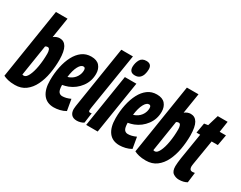

<svg xmlns="http://www.w3.org/2000/svg" viewBox="-101 -1238 2162 1719"><g transform="rotate(30 979.5 -378.0)"><path d="M221 -740 188 -531Q218 -554 250 -554Q295 -554 318.5 -513.5Q342 -473 343 -385Q343 -312 330.5 -241.5Q318 -171 290 -114Q262 -57 217 -23.5Q172 10 108 10Q65 10 35.5 2.5Q6 -5 -13 -15L101 -740ZM195 -432Q182 -432 171 -424L121 -105Q127 -102 137 -102Q160 -102 179.5 -141Q199 -180 210 -243.5Q221 -307 221 -378Q221 -400 215 -416Q209 -432 195 -432Z M630 -21Q603 -5 570.5 2.5Q538 10 510 10Q437 10 399 -40.5Q361 -91 361 -184Q361 -258 375 -324.5Q389 -391 416 -442.5Q443 -494 483 -523.5Q523 -553 577 -553Q635 -553 662.5 -521Q690 -489 690 -439Q690 -363 646 -304Q602 -245 534 -218Q505 -207 475 -202Q476 -150 489.5 -132.5Q503 -115 526 -115Q545 -115 565.5 -120Q586 -125 610 -136ZM560 -441Q534 -442 512 -401Q490 -360 481 -288Q499 -293 511 -300Q543 -317 561.5 -347.5Q580 -378 580 -412Q580 -428 574.5 -434.5Q569 -441 560 -441Z M777 -740H897L804 -158Q803 -148 802 -141Q801 -134 801 -129Q801 -112 815 -112Q823 -112 832 -115L818 -10Q805 -1 785.5 4.5Q766 10 749 10Q710 10 691.5 -11Q673 -32 673 -68Q673 -82 676 -100Z M1023 -766Q1079 -766 1078 -709Q1078 -682 1070 -657Q1062 -632 1044 -616.5Q1026 -601 996 -601Q940 -601 940 -659Q941 -700 959.5 -733Q978 -766 1023 -766ZM841 0 927 -544H1046L960 0Z M1308 -21Q1281 -5 1248.5 2.5Q1216 10 1188 10Q1115 10 1077 -40.5Q1039 -91 1039 -184Q1039 -258 1053 -324.5Q1067 -391 1094 -442.5Q1121 -494 1161 -523.5Q1201 -553 1255 -553Q1313 -553 1340.5 -521Q1368 -489 1368 -439Q1368 -363 1324 -304Q1280 -245 1212 -218Q1183 -207 1153 -202Q1154 -150 1167.5 -132.5Q1181 -115 1204 -115Q1223 -115 1243.5 -120Q1264 -125 1288 -136ZM1238 -441Q1212 -442 1190 -401Q1168 -360 1159 -288Q1177 -293 1189 -300Q1221 -317 1239.5 -347.5Q1258 -378 1258 -412Q1258 -428 1252.5 -434.5Q1247 -441 1238 -441Z M1575 -740 1542 -531Q1572 -554 1604 -554Q1649 -554 1672.5 -513.5Q1696 -473 1697 -385Q1697 -312 1684.5 -241.5Q1672 -171 1644 -114Q1616 -57 1571 -23.5Q1526 10 1462 10Q1419 10 1389.5 2.5Q1360 -5 1341 -15L1455 -740ZM1549 -432Q1536 -432 1525 -424L1475 -105Q1481 -102 1491 -102Q1514 -102 1533.5 -141Q1553 -180 1564 -243.5Q1575 -307 1575 -378Q1575 -400 1569 -416Q1563 -432 1549 -432Z M1899 -114 1886 -10Q1852 10 1804 10Q1771 10 1744 -8.5Q1717 -27 1717 -80Q1717 -95 1719.5 -119Q1722 -143 1725 -163L1769 -434H1731L1749 -538L1788 -544L1822 -657H1924L1907 -544H1972L1952 -433H1888L1846 -177Q1845 -169 1844 -162Q1843 -155 1843 -148Q1843 -131 1850.5 -121Q1858 -111 1876 -111Q1884 -111 1899 -114Z"/></g></svg>

Font: Georama ExtraCondensed
Style: Bold Italic
Weight: 700
Width: 2
Italic angle: -9°
Designer: Jean-Baptiste Levee
Foundry: Production Type
Version: Version 1.000